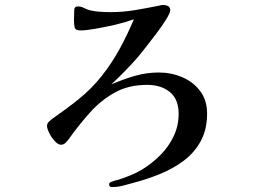

<svg xmlns="http://www.w3.org/2000/svg" viewBox="-20 -714 1040 776"><path d="M817 -255Q817 -190 791 -143Q765 -96 722 -64Q679 -32 626 -10.5Q573 11 519 25Q498 31 476.5 36.5Q455 42 433 42Q421 42 421 31Q421 26 424 24Q427 22 430 21Q445 15 460 12Q484 4 507.5 -5.5Q531 -15 553 -28Q594 -53 627.5 -86.5Q661 -120 681.5 -162.5Q702 -205 702 -254Q702 -313 666.5 -342Q631 -371 575 -371Q499 -371 443 -339.5Q387 -308 342.5 -258Q298 -208 258 -152Q252 -144 244.5 -136.5Q237 -129 226 -129Q215 -129 201.5 -143.5Q188 -158 179 -176.5Q170 -195 170 -205Q170 -215 178 -222.5Q186 -230 193 -235Q248 -273 299 -314Q350 -355 392 -408Q433 -460 464.5 -518Q496 -576 521 -636Q481 -622 441.5 -613Q402 -604 361 -597Q348 -595 333.5 -593Q319 -591 305 -591Q284 -591 281.5 -604Q279 -617 279 -633Q279 -643 279.5 -652.5Q280 -662 280 -672Q280 -688 294 -688Q307 -688 318 -682.5Q329 -677 341 -673Q361 -668 383.5 -666.5Q406 -665 427 -665Q477 -665 525 -673Q573 -681 622 -691Q631 -694 640 -694Q650 -694 659 -689.5Q668 -685 668 -673Q668 -662 651.5 -635.5Q635 -609 612 -578.5Q589 -548 568 -521.5Q547 -495 538 -484Q487 -426 430 -373Q476 -393 524 -407Q572 -421 622 -421Q672 -421 716.5 -402Q761 -383 789 -346Q817 -309 817 -255Z"/></svg>

Font: Kaisei Opti Medium
Style: Regular
Weight: 500
Designer: Font-Kai, 金井和夫
Foundry: KAZUO KANAI
Version: Version 5.003